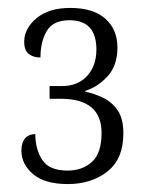

<svg xmlns="http://www.w3.org/2000/svg" viewBox="-20 -843 377 484"><path d="M151 -379Q93 -379 63.5 -404Q34 -429 34 -463Q34 -484 43.5 -494.5Q53 -505 69 -505Q69 -467 86.5 -440Q104 -413 150 -413Q188 -413 212 -435Q236 -457 236 -508Q236 -594 133 -594H105V-626H136Q176 -626 199.5 -651.5Q223 -677 223 -718Q223 -792 155 -792Q114 -792 98 -765Q82 -738 82 -698Q64 -698 52.5 -707Q41 -716 41 -738Q41 -771 72 -797Q103 -823 157 -823Q215 -823 245.5 -796Q276 -769 276 -723Q276 -678 251.5 -651Q227 -624 195 -614V-612Q218 -607 240 -596.5Q262 -586 276.5 -565Q291 -544 291 -507Q291 -442 250.5 -410.5Q210 -379 151 -379Z"/></svg>

Font: Noto Serif Tamil Condensed Light
Style: Regular
Weight: 300
Width: 3
Designer: Indian Type Foundry, Tom Grace, and the Monotype Design Team
Foundry: Monotype Imaging Inc.
Version: Version 2.004; ttfautohint (v1.8.4.7-5d5b)